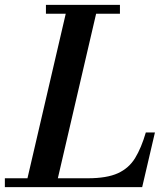

<svg xmlns="http://www.w3.org/2000/svg" viewBox="-66 -770 686 790"><path d="M519 0H-46V-36.5H47L204.5 -713.5H123V-750H427.5V-713.5H329.5L172 -36.5H295Q373.5 -36.5 419 -57.2Q464.5 -78 490 -119.8Q515.5 -161.5 534 -225H571.5Z"/></svg>

Font: Bodoni* 06pt Medium
Style: Italic
Weight: 500
Italic angle: -13°
Version: Version 2.3